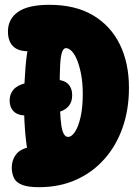

<svg xmlns="http://www.w3.org/2000/svg" viewBox="-20 -755 577 798"><path d="M142 23Q97 23 72.5 13.5Q48 4 39 -13.5Q30 -31 29 -54Q28 -91 49.5 -116.5Q71 -142 129 -148L97 -113Q88 -159 83.5 -220.5Q79 -282 80 -348.5Q81 -415 86 -475.5Q91 -536 101 -578L215 -564Q195 -555 163 -548.5Q131 -542 98 -542Q54 -542 33.5 -563.5Q13 -585 13 -624Q13 -676 55 -705.5Q97 -735 185 -735Q293 -735 366.5 -691.5Q440 -648 478 -570.5Q516 -493 516 -390Q516 -300 489.5 -224.5Q463 -149 413.5 -93.5Q364 -38 295.5 -7.5Q227 23 142 23ZM88 -275Q54 -275 37 -292Q20 -309 20 -337Q20 -364 36 -382.5Q52 -401 88 -410Q105 -415 125 -418Q145 -421 166 -422.5Q187 -424 203 -424Q245 -424 262.5 -406.5Q280 -389 280 -359Q280 -301 215 -287Q199 -283 175.5 -280.5Q152 -278 129 -276.5Q106 -275 88 -275ZM263 -186Q278 -186 292 -207.5Q306 -229 315 -269Q324 -309 324 -365Q324 -409 317.5 -444Q311 -479 301 -504Q291 -529 278.5 -542Q266 -555 254 -555Q244 -555 238 -538.5Q232 -522 230 -484.5Q228 -447 228 -382Q228 -281 235 -233.5Q242 -186 263 -186Z"/></svg>

Font: DynaPuff Condensed SemiBold
Style: Regular
Weight: 600
Width: 3
Designer: Toshi Omagari, Jennifer Daniel
Foundry: Google Fonts
Version: Version 2.000